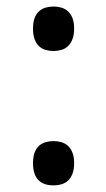

<svg xmlns="http://www.w3.org/2000/svg" viewBox="-20 -561 326 588"><path d="M81.1 -61Q81.1 -80.6 85.9 -93.5Q90.8 -106.4 99.4 -114.3Q107.9 -122.1 119.4 -125.5Q130.9 -128.9 144 -128.9Q156.7 -128.9 168.2 -125.5Q179.7 -122.1 188.2 -114.3Q196.8 -106.4 201.9 -93.5Q207 -80.6 207 -61Q207 -42 201.9 -28.8Q196.8 -15.6 188.2 -7.8Q179.7 0 168.2 3.4Q156.7 6.8 144 6.8Q130.9 6.8 119.4 3.4Q107.9 0 99.4 -7.8Q90.8 -15.6 85.9 -28.8Q81.1 -42 81.1 -61ZM81.1 -473.1Q81.1 -492.7 85.9 -505.6Q90.8 -518.6 99.4 -526.4Q107.9 -534.2 119.4 -537.6Q130.9 -541 144 -541Q156.7 -541 168.2 -537.6Q179.7 -534.2 188.2 -526.4Q196.8 -518.6 201.9 -505.6Q207 -492.7 207 -473.1Q207 -454.1 201.9 -440.9Q196.8 -427.7 188.2 -419.7Q179.7 -411.6 168.2 -408.2Q156.7 -404.8 144 -404.8Q130.9 -404.8 119.4 -408.2Q107.9 -411.6 99.4 -419.7Q90.8 -427.7 85.9 -440.9Q81.1 -454.1 81.1 -473.1Z"/></svg>

Font: Droid Serif
Style: Regular
Weight: 400
Designer: Monotype Design team
Foundry: Monotype Imaging Inc.
Version: Version 1.03